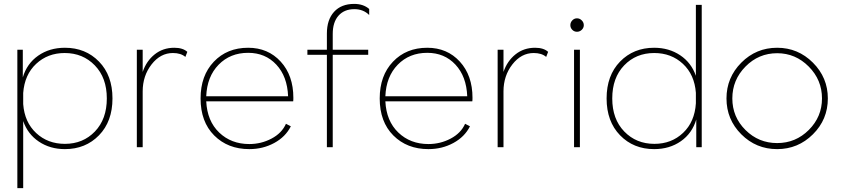

<svg xmlns="http://www.w3.org/2000/svg" viewBox="-20 -755 4312 985"><path d="M97 -500V-358Q118 -429 176 -469.5Q234 -510 313 -510Q419 -510 488 -439Q557 -368 557 -250Q557 -132 488 -61Q419 10 313 10Q237 10 179.5 -28.5Q122 -67 99 -134V210H69V-500ZM99 -221Q106 -128 165.5 -72.5Q225 -17 313 -17Q406 -17 467 -80.5Q528 -144 528 -250Q528 -356 466.5 -419.5Q405 -483 312 -483Q225 -483 165.5 -427.5Q106 -372 99 -278Z M874 -510Q918 -510 941 -489L931 -463Q908 -483 867 -483Q803 -483 757.5 -424.5Q712 -366 712 -286V0H682V-500H712V-386Q731 -442 773.5 -476Q816 -510 874 -510Z M1259 10Q1149 10 1079 -60Q1009 -130 1009 -250Q1009 -367 1077 -438.5Q1145 -510 1253 -510Q1355 -510 1420 -439Q1485 -368 1485 -253Q1485 -239 1484 -235H1038Q1043 -134 1104.5 -75Q1166 -16 1259 -16Q1320 -16 1373 -44Q1426 -72 1447 -120L1472 -107Q1445 -53 1387 -21.5Q1329 10 1259 10ZM1038 -261H1458Q1454 -363 1397.5 -423.5Q1341 -484 1253 -484Q1161 -484 1101.5 -423Q1042 -362 1038 -261Z M1797 -735Q1844 -735 1874 -709V-678Q1844 -708 1798 -708Q1746 -708 1716.5 -674.5Q1687 -641 1687 -581V-500H1869V-474H1687V0H1657V-474H1557V-500H1657V-583Q1657 -654 1694 -694.5Q1731 -735 1797 -735Z M2178 10Q2068 10 1998 -60Q1928 -130 1928 -250Q1928 -367 1996 -438.5Q2064 -510 2172 -510Q2274 -510 2339 -439Q2404 -368 2404 -253Q2404 -239 2403 -235H1957Q1962 -134 2023.5 -75Q2085 -16 2178 -16Q2239 -16 2292 -44Q2345 -72 2366 -120L2391 -107Q2364 -53 2306 -21.5Q2248 10 2178 10ZM1957 -261H2377Q2373 -363 2316.5 -423.5Q2260 -484 2172 -484Q2080 -484 2020.5 -423Q1961 -362 1957 -261Z M2725 -510Q2769 -510 2792 -489L2782 -463Q2759 -483 2718 -483Q2654 -483 2608.5 -424.5Q2563 -366 2563 -286V0H2533V-500H2563V-386Q2582 -442 2624.5 -476Q2667 -510 2725 -510Z M2964.5 -602Q2954 -592 2940 -592Q2926 -592 2916 -602Q2906 -612 2906 -626Q2906 -640 2916 -650.5Q2926 -661 2940 -661Q2954 -661 2964.5 -650.5Q2975 -640 2975 -626Q2975 -612 2964.5 -602ZM2925 0V-500H2955V0Z M3580 -730V0H3552V-142Q3531 -71 3473 -30.5Q3415 10 3336 10Q3230 10 3161 -61Q3092 -132 3092 -250Q3092 -368 3161 -439Q3230 -510 3336 -510Q3412 -510 3469.5 -471.5Q3527 -433 3550 -366V-730ZM3337 -17Q3425 -17 3484.5 -73.5Q3544 -130 3550 -225V-227V-279Q3543 -372 3483.5 -427.5Q3424 -483 3336 -483Q3243 -483 3182 -419.5Q3121 -356 3121 -250Q3121 -144 3182.5 -80.5Q3244 -17 3337 -17Z M3707 -250Q3707 -357 3783 -433.5Q3859 -510 3967 -510Q4074 -510 4150.5 -433.5Q4227 -357 4227 -250Q4227 -142 4150.5 -66Q4074 10 3967 10Q3859 10 3783 -66Q3707 -142 3707 -250ZM4197 -250Q4197 -345 4129 -413.5Q4061 -482 3967 -482Q3872 -482 3804.5 -413.5Q3737 -345 3737 -250Q3737 -155 3804.5 -88Q3872 -21 3967 -21Q4062 -21 4129.5 -88.5Q4197 -156 4197 -250Z"/></svg>

Font: Human Sans ExtraLight
Style: Regular
Weight: 200
Designer: Tim Radville
Foundry: Continuum
Version: Version 1.000;FEAKit 1.0